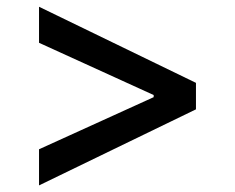

<svg xmlns="http://www.w3.org/2000/svg" viewBox="-20 -575 706 577"><path d="M568.9 -246.4V-326L97.3 -554.7V-446.4L441.8 -289.4V-283L97.3 -126.4V-17.8Z"/></svg>

Font: Magic Ui Pro Medium
Style: Regular
Weight: 500
Designer: Stefan Endress, Andreas Faust
Version: Version 1.000;FEAKit 1.0